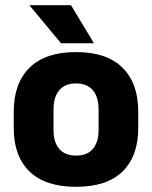

<svg xmlns="http://www.w3.org/2000/svg" viewBox="-20 -707 586 741"><path d="M273.5 14Q154.5 14 93.8 -45.2Q33 -104.5 33 -212V-276.5Q33 -385.5 94 -445.8Q155 -506 273.5 -506Q392 -506 452.8 -445.8Q513.5 -385.5 513.5 -276.5V-212Q513.5 -104.5 453 -45.2Q392.5 14 273.5 14ZM273.5 -106.5Q316 -106.5 338.2 -132.2Q360.5 -158 360.5 -205.5V-283Q360.5 -333 338.2 -359Q316 -385 273.5 -385Q231 -385 208.8 -359Q186.5 -333 186.5 -283V-205.5Q186.5 -158 208.8 -132.2Q231 -106.5 273.5 -106.5ZM254 -687 341.5 -542V-540H215.5L95 -685V-687Z"/></svg>

Font: Anek Tamil
Style: Bold
Weight: 700
Designer: Aadarsh Rajan (Tamil), Yesha Goshar (Latin)
Foundry: Ek Type
Version: Version 1.003